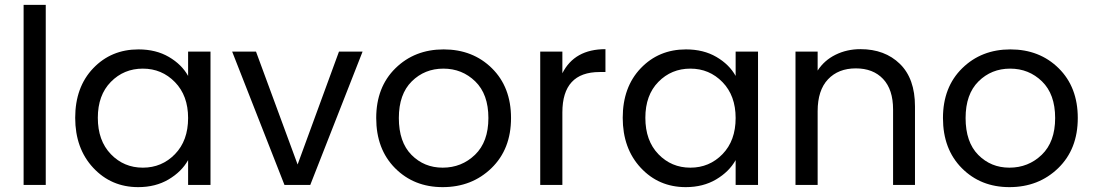

<svg xmlns="http://www.w3.org/2000/svg" viewBox="-20 -760 4492 789"><path d="M77 0V-740H168V0Z M549 -557Q621 -557 674 -526Q727 -495 753 -448V-548H845V0H753V-102Q726 -54 672.5 -22.5Q619 9 548 9Q437 9 363 -70.5Q289 -150 289 -276Q289 -402 363 -479.5Q437 -557 549 -557ZM753 -275Q753 -367 699 -422.5Q645 -478 567 -478Q489 -478 435.5 -423.5Q382 -369 382 -276Q382 -182 435.5 -126.5Q489 -71 567 -71Q645 -71 699 -126.5Q753 -182 753 -275Z M934 -548H1032L1203 -84L1373 -548H1470L1255 0H1149Z M2080 -275Q2080 -147 1999.5 -69Q1919 9 1799 9Q1681 9 1603.5 -69Q1526 -147 1526 -275Q1526 -402 1605 -479.5Q1684 -557 1803 -557Q1923 -557 2001.5 -479.5Q2080 -402 2080 -275ZM1619 -275Q1619 -176 1671 -123.5Q1723 -71 1799 -71Q1877 -71 1932 -124Q1987 -177 1987 -275Q1987 -373 1933 -425.5Q1879 -478 1802 -478Q1725 -478 1672 -425.5Q1619 -373 1619 -275Z M2291 -298V0H2200V-548H2291V-459Q2341 -558 2468 -558V-464H2444Q2291 -464 2291 -298Z M2799 -557Q2871 -557 2924 -526Q2977 -495 3003 -448V-548H3095V0H3003V-102Q2976 -54 2922.5 -22.5Q2869 9 2798 9Q2687 9 2613 -70.5Q2539 -150 2539 -276Q2539 -402 2613 -479.5Q2687 -557 2799 -557ZM3003 -275Q3003 -367 2949 -422.5Q2895 -478 2817 -478Q2739 -478 2685.5 -423.5Q2632 -369 2632 -276Q2632 -182 2685.5 -126.5Q2739 -71 2817 -71Q2895 -71 2949 -126.5Q3003 -182 3003 -275Z M3650 0V-310Q3650 -392 3609 -435.5Q3568 -479 3497 -479Q3425 -479 3382.5 -434Q3340 -389 3340 -303V0H3249V-548H3340V-470Q3367 -512 3413.5 -535Q3460 -558 3516 -558Q3616 -558 3678 -497.5Q3740 -437 3740 -323V0Z M4409 -275Q4409 -147 4328.5 -69Q4248 9 4128 9Q4010 9 3932.5 -69Q3855 -147 3855 -275Q3855 -402 3934 -479.5Q4013 -557 4132 -557Q4252 -557 4330.5 -479.5Q4409 -402 4409 -275ZM3948 -275Q3948 -176 4000 -123.5Q4052 -71 4128 -71Q4206 -71 4261 -124Q4316 -177 4316 -275Q4316 -373 4262 -425.5Q4208 -478 4131 -478Q4054 -478 4001 -425.5Q3948 -373 3948 -275Z"/></svg>

Font: SVN-Poppins
Style: Regular
Weight: 400
Designer: Ninad Kale (Devanagari), Jonny Pinhorn (Latin)
Foundry: Indian Type Foundry
Version: Version 3.002 2017